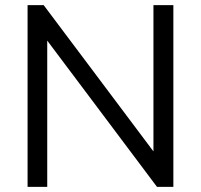

<svg xmlns="http://www.w3.org/2000/svg" viewBox="-20 -732 786 752"><path d="M581 -712H659V0H595L165 -573V0H88V-712H151L581 -139Z"/></svg>

Font: PRinguin Sans
Style: Regular
Weight: 400
Designer: Vernon Adams
Foundry: Vernon Adams
Version: ""